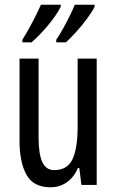

<svg xmlns="http://www.w3.org/2000/svg" viewBox="-20 -786 496 816"><path d="M391 -537V0H326L317 -72H311Q294 -32 263.5 -11Q233 10 195 10Q122 10 92.5 -43.5Q63 -97 63 -187V-537H144V-202Q144 -131 160 -97Q176 -63 210 -63Q266 -63 288 -109Q310 -155 310 -251V-537ZM382 -757Q371 -735 349.5 -706Q328 -677 303.5 -650Q279 -623 260 -606H219V-617Q234 -639 250 -668Q266 -697 279 -724Q292 -751 298 -766H382ZM238 -757Q221 -723 185.5 -680Q150 -637 114 -606H75V-617Q90 -641 105.5 -669Q121 -697 134 -723.5Q147 -750 154 -766H238Z"/></svg>

Font: Noto Sans Khmer UI ExtraCondensed
Style: Regular
Weight: 400
Width: 2
Designer: Danh Hong and the Monotype Design Team
Foundry: Monotype Imaging Inc.
Version: Version 2.002; ttfautohint (v1.8.4.7-5d5b)